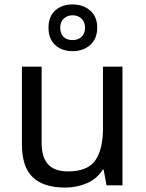

<svg xmlns="http://www.w3.org/2000/svg" viewBox="-20 -837 658 867"><path d="M533 -536V0H461L448 -71H444Q418 -29 372 -9.5Q326 10 274 10Q177 10 128 -36.5Q79 -83 79 -185V-536H168V-191Q168 -127 197 -95Q226 -63 287 -63Q376 -63 410.5 -113Q445 -163 445 -257V-536ZM308 -606Q259 -606 229 -634Q199 -662 199 -712Q199 -762 229 -789.5Q259 -817 308 -817Q355 -817 387 -789.5Q419 -762 419 -713Q419 -662 387.5 -634Q356 -606 308 -606ZM308 -656Q333 -656 348.5 -671Q364 -686 364 -712Q364 -738 348 -753Q332 -768 308 -768Q284 -768 268 -753Q252 -738 252 -712Q252 -686 266.5 -671Q281 -656 308 -656Z"/></svg>

Font: Noto Sans New Tai Lue
Style: Regular
Weight: 400
Designer: Monotype Design Team
Foundry: Monotype Imaging Inc.
Version: Version 2.003